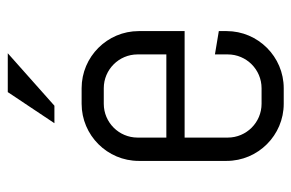

<svg xmlns="http://www.w3.org/2000/svg" viewBox="-148 -592 750 494"><g transform="rotate(-90 227.0 -345.0)"><path d="M394 -137V-157L334 -167V-134C334 -86 295 -47 247 -47H207C159 -47 120 -86 120 -134V-245H394V-363C394 -444 328 -510 247 -510H207C126 -510 60 -444 60 -363V-137C60 -56 126 10 207 10H247C328 10 394 -56 394 -137ZM334 -292H120V-366C120 -414 159 -453 207 -453H247C295 -453 334 -414 334 -366ZM337 -700H237L157 -580H202Z"/></g></svg>

Font: Abel
Style: Regular
Weight: 400
Designer: Matthew Desmond
Foundry: Matthew Desmond
Version: Version 1.002